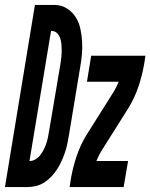

<svg xmlns="http://www.w3.org/2000/svg" viewBox="-66 -755 607 775"><path d="M-46 0 75 -735H81H158Q184 -734 205.5 -720Q227 -706 240 -685Q253 -664 258.5 -638.5Q264 -613 265.5 -587Q267 -561 264.5 -534Q262 -507 257 -480L212 -208Q209 -190 205.5 -173Q202 -156 196 -139Q190 -122 182.5 -105Q175 -88 165 -72.5Q155 -57 142 -43Q129 -29 113.5 -19Q98 -9 80.5 -4.5Q63 0 46 0ZM53 -105Q66 -105 77.5 -112Q89 -119 97 -129.5Q105 -140 111 -152Q117 -164 121 -176Q125 -188 127.5 -200.5Q130 -213 132 -225L178 -497Q180 -510 181.5 -523.5Q183 -537 183 -550Q183 -563 182 -576Q181 -589 177 -600.5Q173 -612 164.5 -621Q156 -630 142 -630H140ZM215 0 220 -33Q228 -79 243 -124Q258 -169 283 -210L395 -388Q400 -397 404.5 -406Q409 -415 413 -425Q413 -425 413 -425Q413 -425 413 -425H285L302 -530H521L516 -497Q508 -451 493 -406Q478 -361 453 -320L341 -142Q336 -133 331.5 -124Q327 -115 323 -105Q323 -105 322.5 -105Q322 -105 322 -105H451L433 0Z"/></svg>

Font: Iosevka Curly XBdObl
Style: Regular
Weight: 800
Italic angle: -9°
Monospace: yes
Designer: Belleve Invis
Foundry: Belleve Invis
Version: Version 11.1.0; ttfautohint (v1.8.3)